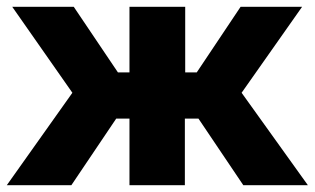

<svg xmlns="http://www.w3.org/2000/svg" viewBox="-26 -545 926 565"><path d="M191 -525 321 -332H355V-525H519V-332H553L682 -525H863L685 -272L880 0H690L558 -196H518V0H355V-196H316L184 0H-6L187 -272L10 -525Z"/></svg>

Font: Oxford Sans
Style: Regular
Weight: 800
Designer: Matt McInerney, Pablo Impallari, Rodrigo Fuenzalida
Foundry: Matt McInerney, Pablo Impallari, Rodrigo Fuenzalida
Version: Version 3.000g; ttfautohint (v1.5) -l 8 -r 28 -G 28 -x 14 -D